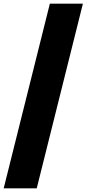

<svg xmlns="http://www.w3.org/2000/svg" viewBox="-20 -820 570 1040"><path d="M179 200 429 -800H250L0 200Z"/></svg>

Font: Kubos
Style: Light
Weight: 300
Version: Version 001.000